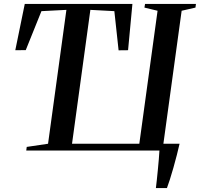

<svg xmlns="http://www.w3.org/2000/svg" viewBox="-20 -763 1013 973"><path d="M770 190Q772 175.5 774.5 151.2Q777 127 779.8 99Q782.5 71 784.8 44.5Q787 18 788 0H113L115.5 -18.5L223.5 -34.5L316.5 -713L190 -706.5L110.5 -509L57.5 -508.5L105.5 -743H651L629 -508.5L581 -508L559.5 -706.5L438 -713L345 -34.5H686L778.5 -708.5L712 -724.5L715 -743H973L970.5 -724.5L900.5 -708.5L808 -34.5H890Q884.5 -9.5 876.2 22.5Q868 54.5 858.8 87Q849.5 119.5 840.8 147Q832 174.5 826 190Z"/></svg>

Font: Merriweather 144pt Medium
Style: Italic
Weight: 500
Italic angle: -7.8°
Version: Version 2.101